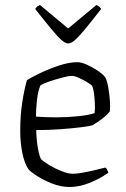

<svg xmlns="http://www.w3.org/2000/svg" viewBox="-20 -749 504 769"><path d="M259 0Q223 0 187 -14.5Q151 -29 125.5 -46Q100 -63 94 -71Q77 -97 69 -138.5Q61 -180 61 -225Q61 -288 69.5 -341.5Q78 -395 88 -428Q107 -440 142.5 -457Q178 -474 218 -487Q258 -500 290 -500Q306 -500 329 -489.5Q352 -479 372.5 -465Q393 -451 401 -440Q408 -429 413 -402.5Q418 -376 420 -348Q422 -320 420 -303Q412 -292 398 -280.5Q384 -269 370.5 -260Q357 -251 350 -247Q340 -244 305.5 -239.5Q271 -235 223 -231.5Q175 -228 125 -228Q126 -189 131.5 -157.5Q137 -126 144 -112Q155 -101 178.5 -87Q202 -73 228 -63Q254 -53 271 -53Q288 -53 314.5 -58Q341 -63 366 -69Q391 -75 402 -78Q406 -76 409.5 -68.5Q413 -61 414 -57Q380 -33 338.5 -16.5Q297 0 259 0ZM205 -279Q249 -279 293 -283.5Q337 -288 359 -296Q361 -312 360 -333.5Q359 -355 356.5 -374.5Q354 -394 349 -405Q345 -410 329.5 -419.5Q314 -429 296.5 -437Q279 -445 267 -445Q255 -445 228.5 -438Q202 -431 177 -422.5Q152 -414 142 -407Q132 -385 128 -347Q124 -309 124 -282Q138 -281 159.5 -280Q181 -279 205 -279ZM253 -575Q242 -575 227 -588Q212 -601 187 -631Q162 -661 121 -713Q122 -715 126 -720Q130 -725 140 -729L253 -635L366 -729Q376 -725 380 -720Q384 -715 385 -713Q343 -659 318 -629Q293 -599 278.5 -587Q264 -575 253 -575Z"/></svg>

Font: Texturina Thin
Style: Regular
Weight: 100
Designer: Guillermo Torres Carreño
Foundry: Omnibus-Type
Version: Version 1.002; ttfautohint (v1.8.3)